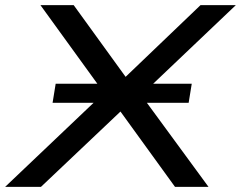

<svg xmlns="http://www.w3.org/2000/svg" viewBox="-48 -725 935 745"><path d="M-28 0 376 -384 374 -339 109 -705H238L448 -415H427L730 -705H867L481 -338V-382L761 0H631L408 -308L434 -306L111 0ZM156 -326 168 -400H696L684 -326Z"/></svg>

Font: Nunito Sans 10pt Expanded Medium
Style: Italic
Weight: 500
Width: 7
Italic angle: -9°
Designer: Vernon Adams
Foundry: Vernon Adams
Version: Version 3.101;gftools[0.9.27]